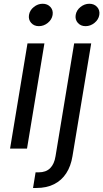

<svg xmlns="http://www.w3.org/2000/svg" viewBox="-20 -771 536 996"><path d="M32.2 0 122.6 -545.9H210.4L120.1 0ZM181.6 -635.3Q156.7 -635.3 141.6 -652.3Q126.5 -669.4 130.4 -693.4Q134.3 -717.8 155.3 -734.6Q176.3 -751.5 201.2 -751.5Q226.6 -751.5 241.7 -734.6Q256.8 -717.8 252.9 -693.4Q249 -669.4 228 -652.3Q207 -635.3 181.6 -635.3ZM364.7 -545.9H453.1L356 39.1Q347.7 90.8 323.7 127.7Q299.8 164.6 261 184.3Q222.2 204.1 168.9 204.1H151.4L164.6 123H180.7Q218.3 123 240 101.6Q261.7 80.1 268.1 39.1ZM423.8 -635.3Q398.9 -635.3 383.8 -652.3Q368.7 -669.4 372.6 -693.4Q376.5 -717.8 397.5 -734.6Q418.5 -751.5 443.4 -751.5Q468.8 -751.5 483.9 -734.6Q499 -717.8 495.1 -693.4Q491.2 -669.4 470.2 -652.3Q449.2 -635.3 423.8 -635.3Z"/></svg>

Font: Adwaita Sans
Style: Italic
Weight: 400
Italic angle: -9.39999°
Designer: Rasmus Andersson
Foundry: rsms
Version: Version 4.001;git-9221beed3